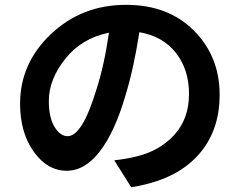

<svg xmlns="http://www.w3.org/2000/svg" viewBox="-20 -743 1017 808"><path d="M64.5 -306.6Q64.5 -476.6 194.3 -599.6Q324.2 -722.7 510.7 -722.7Q687.5 -722.7 795.9 -614.3Q904.3 -505.9 904.3 -343.8Q904.3 -186.5 809.1 -85Q713.9 16.6 532.2 44.9L460.9 -68.4Q512.7 -74.2 551.8 -84Q651.4 -107.4 713.4 -175.3Q775.4 -243.2 775.4 -347.7Q775.4 -450.2 720.2 -520.5Q665 -590.8 566.4 -607.4Q543 -455.1 507.8 -340.8Q463.9 -189.5 400.9 -106.9Q337.9 -24.4 260.7 -24.4Q179.7 -24.4 122.1 -104.5Q64.5 -184.6 64.5 -306.6ZM185.5 -318.4Q185.5 -248 209.5 -209Q233.4 -169.9 264.6 -169.9Q326.2 -169.9 385.7 -366.2Q418.9 -468.8 438.5 -605.5Q323.2 -582 254.4 -495.1Q185.5 -408.2 185.5 -318.4Z"/></svg>

Font: Min Sans Bold
Style: Regular
Weight: 700
Designer: Jinseong-Kim, NotoSansCJK, Nunito
Foundry: Jinseong-Kim
Version: Version 1.400;Glyphs 3.1.2 (3151)